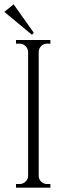

<svg xmlns="http://www.w3.org/2000/svg" viewBox="-61 -875 267 888"><path d="M172 -24H155C135 -24 118 -42 118 -61V-635C118 -655 135 -673 155 -673H172V-690H13V-673H32C51 -673 69 -654 69 -635V-61C69 -42 51 -24 31 -24H13V-7H172ZM2 -855 -41 -820 87 -714 95 -724Z"/></svg>

Font: Bigelow Rules
Style: Regular
Weight: 400
Designer: Astigmatic (AOETI)
Foundry: Astigmatic (AOETI)
Version: Version 1.000